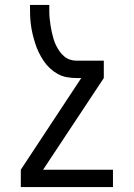

<svg xmlns="http://www.w3.org/2000/svg" viewBox="-20 -540 540 775"><path d="M436 215H64V145L308 -225H289Q269 -225 249.5 -228.5Q230 -232 213 -241.5Q196 -251 181.5 -264.5Q167 -278 156 -294.5Q145 -311 136.5 -328.5Q128 -346 122 -365Q116 -384 111.5 -403Q107 -422 104.5 -441.5Q102 -461 101.5 -480.5Q101 -500 101 -520H179Q179 -506 179 -492.5Q179 -479 180.5 -465Q182 -451 184 -437.5Q186 -424 189 -410.5Q192 -397 196 -383.5Q200 -370 206 -357.5Q212 -345 220 -333.5Q228 -322 238.5 -313Q249 -304 262 -299.5Q275 -295 289 -295H399V-225L154 145H436Z"/></svg>

Font: Iosevka Custom
Style: Regular
Weight: 400
Monospace: yes
Designer: Belleve Invis
Foundry: Belleve Invis
Version: Version 32.5.0; ttfautohint (v1.8.4)